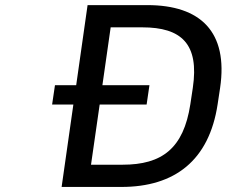

<svg xmlns="http://www.w3.org/2000/svg" viewBox="-20 -739 896 759"><path d="M460 0C669.9 0 806.6 -104 840.3 -326.7L850.1 -391.6C882.8 -613.3 772.5 -718.8 562.5 -718.8H326.2L281.2 -402.3H197.3L186 -325.7H270L223.6 0ZM417.5 -630.9H542.5C697.3 -630.9 768.1 -565.4 742.2 -391.6L732.4 -326.7C705.6 -151.9 620.1 -87.9 464.8 -87.9H339.8L374 -325.7H559.6L570.8 -402.3H384.8Z"/></svg>

Font: Winston
Style: Italic
Weight: 400
Italic angle: -8.13011°
Designer: Vernon Adams, Kim Jin-seong, David Berlow, Cristiano Sobral
Foundry: The Winston Project Authors
Version: Version 3.004